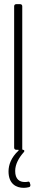

<svg xmlns="http://www.w3.org/2000/svg" viewBox="-20 -720 212 923"><path d="M112 154C107 155 103 155 99 155C74 155 53 142 53 102C53 69 71 38 94 12C100 6 97 0 89 0C88 0 87 -2 87 -4V-690C87 -696 83 -700 77 -700H58C52 -700 48 -696 48 -690V-10C48 -4 52 0 58 0H67C70 0 71 2 68 5C34 37 21 72 21 104C21 165 59 183 94 183C102 183 110 182 118 180C124 179 126 175 126 171C126 170 126 169 126 168L124 161C123 156 121 153 116 153C115 153 113 154 112 154Z"/></svg>

Font: Barlow Condensed ExtraLight
Style: Regular
Weight: 275
Width: 3
Designer: Jeremy Tribby
Foundry: Tribby Type
Version: Version 1.422;hotconv 1.0.109;makeotfexe 2.5.65596